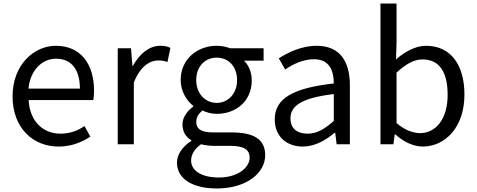

<svg xmlns="http://www.w3.org/2000/svg" viewBox="-20 -816 2698 1086"><path d="M311 13C385 13 443 -12 491 -43L458 -103C418 -76 375 -60 322 -60C219 -60 148 -134 142 -250H508C510 -263 512 -282 512 -302C512 -457 434 -557 296 -557C170 -557 51 -447 51 -271C51 -92 167 13 311 13ZM141 -315C152 -422 220 -484 297 -484C382 -484 432 -425 432 -315Z M646 0H737V-349C773 -442 829 -474 874 -474C896 -474 909 -472 927 -465L944 -545C927 -554 910 -557 886 -557C825 -557 770 -513 732 -444H729L721 -543H646Z M1206 250C1374 250 1480 163 1480 62C1480 -27 1417 -67 1291 -67H1185C1112 -67 1090 -91 1090 -126C1090 -156 1105 -174 1125 -191C1149 -179 1179 -172 1206 -172C1316 -172 1404 -245 1404 -361C1404 -408 1386 -448 1360 -473H1471V-543H1282C1263 -550 1236 -557 1206 -557C1096 -557 1002 -482 1002 -363C1002 -298 1037 -246 1073 -217V-213C1045 -193 1012 -157 1012 -112C1012 -69 1033 -40 1062 -23V-19C1011 14 981 58 981 104C981 198 1073 250 1206 250ZM1206 -234C1143 -234 1090 -284 1090 -363C1090 -443 1142 -490 1206 -490C1270 -490 1321 -442 1321 -363C1321 -284 1268 -234 1206 -234ZM1219 188C1120 188 1061 150 1061 92C1061 60 1078 28 1117 0C1141 6 1167 9 1187 9H1281C1353 9 1392 26 1392 76C1392 133 1323 188 1219 188Z M1693 13C1760 13 1821 -22 1873 -65H1876L1884 0H1959V-334C1959 -468 1903 -557 1771 -557C1684 -557 1607 -518 1557 -486L1593 -423C1636 -452 1693 -481 1756 -481C1845 -481 1868 -414 1868 -344C1637 -318 1534 -259 1534 -141C1534 -43 1602 13 1693 13ZM1719 -60C1665 -60 1623 -85 1623 -147C1623 -217 1685 -262 1868 -284V-132C1815 -85 1772 -60 1719 -60Z M2371 13C2496 13 2607 -94 2607 -281C2607 -447 2531 -557 2390 -557C2330 -557 2269 -523 2220 -480L2223 -578V-796H2132V0H2205L2213 -56H2216C2264 -12 2321 13 2371 13ZM2356 -63C2320 -63 2271 -78 2223 -120V-405C2275 -454 2323 -480 2369 -480C2472 -480 2512 -399 2512 -279C2512 -144 2446 -63 2356 -63Z"/></svg>

Font: Source Han Sans KR Regular
Style: Regular
Weight: 400
Designer: Ryoko NISHIZUKA (kana & ideographs); Paul D. Hunt (Latin, Greek & Cyrillic); Wenlong ZHANG (bopomofo); Sandoll Communica
Foundry: Adobe Systems Incorporated
Version: Version 1.004;PS 1.004;hotconv 1.0.82;makeotf.lib2.5.63406